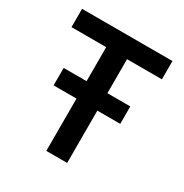

<svg xmlns="http://www.w3.org/2000/svg" viewBox="-166 -843 931 973"><g transform="rotate(30 300.0 -357.0)"><path d="M239 0V-306H105V-408H239V-607H36V-714H565V-607H361V-408H495V-306H361V0Z"/></g></svg>

Font: Noto Sans Mono SemiBold
Style: Regular
Weight: 600
Designer: Monotype Design Team
Foundry: Monotype Imaging Inc.
Version: Version 2.014; ttfautohint (v1.8.4.7-5d5b)